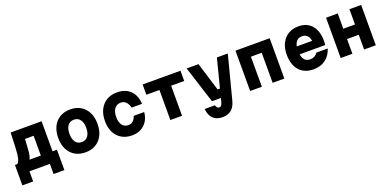

<svg xmlns="http://www.w3.org/2000/svg" viewBox="-4 -1597 5608 2775"><g transform="rotate(-20 2800.0 -210.0)"><path d="M27 156V-158H64Q91 -183 103 -235.5Q115 -288 119.5 -381Q124 -474 129 -620H605V-158H673V156H507V0H193V156ZM251 -158H425V-462H292Q287 -368 283 -310.5Q279 -253 272 -218Q265 -183 251 -158Z M1050 20Q958 20 890 -20.5Q822 -61 785 -135Q748 -209 748 -310Q748 -411 785 -485Q822 -559 890 -599.5Q958 -640 1050 -640Q1142 -640 1210 -599.5Q1278 -559 1315 -485Q1352 -411 1352 -310Q1352 -209 1315 -135Q1278 -61 1210 -20.5Q1142 20 1050 20ZM1050 -138Q1111 -138 1145 -183.5Q1179 -229 1179 -310Q1179 -392 1145 -437Q1111 -482 1050 -482Q989 -482 955 -437Q921 -392 921 -310Q921 -229 955 -183.5Q989 -138 1050 -138Z M1768 20Q1676 20 1608 -20Q1540 -60 1503 -133.5Q1466 -207 1466 -307Q1466 -409 1503.5 -484Q1541 -559 1609.5 -599.5Q1678 -640 1771 -640Q1856 -640 1918.5 -606Q1981 -572 2016.5 -509Q2052 -446 2055 -360H1895Q1882 -418 1850 -450Q1818 -482 1771 -482Q1709 -482 1674 -436Q1639 -390 1639 -307Q1639 -226 1673 -182Q1707 -138 1767 -138Q1809 -138 1838.5 -164Q1868 -190 1882 -238H2044Q2037 -159 2000.5 -101Q1964 -43 1904.5 -11.5Q1845 20 1768 20Z M2360 0V-462H2159V-620H2741V-462H2540V0Z M2836 -620H3018L3153 -182H3189L3301 -620H3469L3294 55Q3247 220 3088 220Q2901 220 2880 20H3037Q3046 47 3058 59Q3070 71 3089 71Q3123 71 3139 14L3155 -50H3018Z M3587 0V-620H4113V0H3933V-462H3767V0Z M4851 -194Q4818 -90 4742 -35Q4666 20 4559 20Q4420 20 4341.5 -67.5Q4263 -155 4263 -313Q4263 -413 4300 -486.5Q4337 -560 4403.5 -600Q4470 -640 4559 -640Q4690 -640 4764 -554.5Q4838 -469 4838 -313Q4838 -295 4837 -280.5Q4836 -266 4834 -253H4440Q4449 -193 4479 -163Q4509 -133 4564 -133Q4634 -133 4677 -194ZM4559 -487Q4511 -487 4481 -458Q4451 -429 4441 -375H4677Q4658 -487 4559 -487Z M4980 0V-620H5160V-385H5340V-620H5520V0H5340V-227H5160V0Z"/></g></svg>

Font: Martian Mono ExtraBold
Style: Regular
Weight: 800
Monospace: yes
Designer: Roman Shamin
Foundry: Evil Martians
Version: Version 1.000; ttfautohint (v1.8.4.7-5d5b)